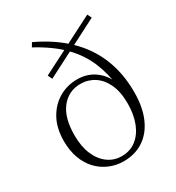

<svg xmlns="http://www.w3.org/2000/svg" viewBox="-194 -929 974 1062"><g transform="rotate(-30 292.5 -398.5)"><path d="M285 14Q237 14 194.5 -4Q152 -22 120 -55.5Q88 -89 70 -138Q52 -187 52 -248Q52 -330 84 -388Q116 -446 169 -477Q222 -508 286 -508Q353 -508 403 -469.5Q453 -431 476 -360L463 -356Q452 -449 420 -525Q388 -601 325.5 -665Q263 -729 158 -786L173 -811Q290 -756 368.5 -679.5Q447 -603 486 -505.5Q525 -408 525 -290Q525 -193 495 -125Q465 -57 411 -21.5Q357 14 285 14ZM289 -16Q343 -16 382 -46.5Q421 -77 441.5 -130.5Q462 -184 462 -253Q462 -328 438.5 -377.5Q415 -427 376 -452Q337 -477 289 -477Q213 -477 166 -418Q119 -359 119 -246Q119 -175 141 -123.5Q163 -72 201.5 -44Q240 -16 289 -16ZM169 -579 156 -607 514 -790 527 -763Z"/></g></svg>

Font: Noto Serif TC
Style: Regular
Weight: 200
Designer: Ryoko NISHIZUKA 西塚涼子 (kana & ideographs); Frank Grießhammer (Latin, Greek & Cyrillic); Wenlong ZHANG 张文龙 (bopomofo); San
Foundry: Adobe
Version: Version 2.001;hotconv 1.1.0;makeotfexe 2.6.0